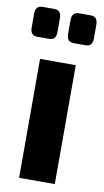

<svg xmlns="http://www.w3.org/2000/svg" viewBox="-93 -744 423 784"><g transform="rotate(10 118.0 -352.0)"><path d="M18 -704H67Q96 -704 96 -671V-613Q96 -580 67 -580H18Q-11 -580 -11 -613V-671Q-11 -704 18 -704ZM170 -704H218Q247 -704 247 -671V-613Q247 -580 218 -580H170Q140 -580 140 -613V-671Q140 -704 170 -704ZM193 0H45V-493H193Z"/></g></svg>

Font: exo2condensed_b
Style: Bold
Weight: 700
Width: 3
Designer: Natanael Gama
Version: Version 1.001;PS 001.001;hotconv 1.0.70;makeotf.lib2.5.58329